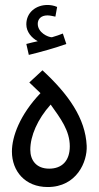

<svg xmlns="http://www.w3.org/2000/svg" viewBox="-20 -750 397 773"><path d="M96 -529C142 -540 206 -558 247 -573L233 -615C221 -610 206 -605 189 -600C173 -600 132 -619 132 -654C132 -673 145 -688 171 -688C182 -688 192 -685 203 -683L210 -722C197 -728 182 -730 171 -730C126 -730 86 -701 86 -652C86 -621 108 -597 132 -584C118 -581 105 -578 86 -573ZM172 3C289 3 332 -99 329 -163C324 -274 255 -371 151 -467L98 -418L143 -375C60 -288 28 -200 28 -140C28 -61 81 3 172 3ZM178 -71C126 -71 102 -105 102 -147C102 -203 131 -270 184 -329C224 -273 261 -224 261 -161C261 -102 229 -71 178 -71Z"/></svg>

Font: Noto Sans Arabic ExtCond
Style: Regular
Weight: 400
Width: 2
Designer: Monotype Design Team, Nadine Chahine, Nizar Qandah and Khaled Hosny
Foundry: Monotype Imaging Inc.
Version: Version 2.012